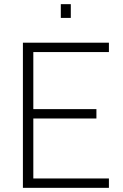

<svg xmlns="http://www.w3.org/2000/svg" viewBox="-20 -902 593 922"><path d="M90 0ZM140 -652V-378H443V-333H140V-45H503V0H90V-697H503V-652ZM272 -882H320V-816H272Z"/></svg>

Font: Cairo Light
Style: Regular
Weight: 300
Designer: Mohamed Gaber, the designers of Titillium
Foundry: Kief Type Foundry
Version: Version 2.009; ttfautohint (v1.5.33-1714) -l 8 -r 50 -G 200 